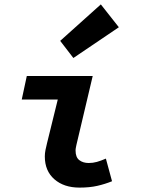

<svg xmlns="http://www.w3.org/2000/svg" viewBox="-20 -842 640 874"><path d="M342 12Q271 12 227.5 -26Q184 -64 184 -130Q184 -144 187 -159Q190 -174 194 -190L243 -389H79L102 -496H402L328 -183Q327 -177 325.5 -170.5Q324 -164 324 -157Q324 -126 341 -113Q358 -100 384 -100Q403 -100 421 -105Q439 -110 462 -120L490 -17Q458 -4 423 4Q388 12 342 12ZM314 -578 254 -656 439 -822 521 -718Z"/></svg>

Font: Source Code Pro ExtraLight
Style: Bold Italic
Weight: 700
Italic angle: -11°
Monospace: yes
Version: Version 1.016;hotconv 1.0.116;makeotfexe 2.5.65601